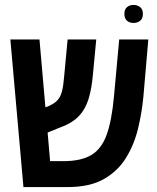

<svg xmlns="http://www.w3.org/2000/svg" viewBox="-20 -758 637 778"><path d="M75 0 22 -598H140L164 -323L179 -329Q201 -339 213 -352Q225 -365 231 -387.5Q237 -410 240 -449L254 -598H370L357 -461Q352 -400 339 -357.5Q326 -315 298.5 -286.5Q271 -258 220 -240L173 -221L183 -105H237Q308 -105 349.5 -129.5Q391 -154 412 -211.5Q433 -269 442 -369L463 -598H581L561 -366Q555 -302 539.5 -237.5Q524 -173 491 -119Q458 -65 401 -32.5Q344 0 254 0ZM521 -665Q505 -665 494.5 -674Q484 -683 484 -702Q484 -720 494.5 -729Q505 -738 521 -738Q537 -738 548 -729Q559 -720 559 -702Q559 -683 548 -674Q537 -665 521 -665Z"/></svg>

Font: Noto Sans Hebrew Condensed SemiBold
Style: Regular
Weight: 600
Width: 3
Designer: Monotype Design Team
Foundry: Monotype Imaging Inc.
Version: Version 2.004; ttfautohint (v1.8.4.7-5d5b)